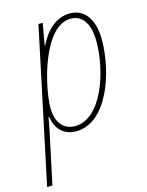

<svg xmlns="http://www.w3.org/2000/svg" viewBox="-150 -609 697 909"><g transform="rotate(-15 199.0 -154.0)"><path d="M-34 229H-8L35 27C44 -11 52 -53 58 -89H61C69 -36 101 10 168 10C321 10 397 -219 397 -377C397 -478 354 -537 282 -537C211 -537 163 -485 130 -420H128L147 -527H126ZM169 -15C113 -15 78 -57 78 -128C78 -230 145 -512 279 -512C334 -512 370 -468 370 -375C370 -230 300 -15 169 -15Z"/></g></svg>

Font: Noto Sans Condensed Thin
Style: Italic
Weight: 100
Width: 3
Italic angle: -12°
Designer: Monotype Design Team
Foundry: Monotype Imaging Inc.
Version: Version 2.013